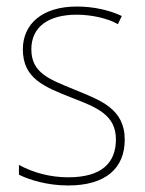

<svg xmlns="http://www.w3.org/2000/svg" viewBox="-20 -558 444 588"><path d="M362 -130C362 -226 287 -251 207 -284C132 -315 76 -334 76 -407C76 -477 130 -513 215 -513C260 -513 310 -502 341 -484L353 -509C317 -526 269 -538 215 -538C110 -538 50 -485 50 -407C50 -317 116 -292 199 -259C277 -229 335 -206 335 -131C335 -59 291 -15 189 -15C134 -15 82 -29 38 -53V-23C70 -7 125 10 189 10C305 10 362 -44 362 -130Z"/></svg>

Font: Noto Sans Gujarati UI SemiCondensed Thin
Style: Regular
Weight: 100
Width: 4
Designer: Jelle Bosma - Monotype Design Team, Universal Thirst
Foundry: Monotype Imaging Inc.
Version: Version 2.106